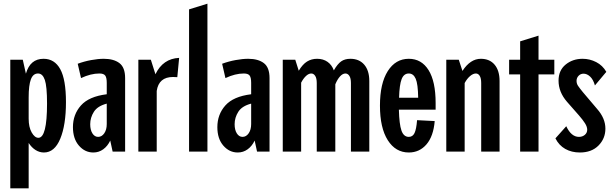

<svg xmlns="http://www.w3.org/2000/svg" viewBox="-20 -825 3330 1045"><path d="M339 -269Q339 -145 308 -70Q277 5 219 5Q195 5 173.5 -8.5Q152 -22 136 -47V200H36V-500H104L121 -424Q144 -505 217 -505Q277 -505 308 -448.5Q339 -392 339 -269ZM189 -75Q236 -75 236 -261Q236 -355 224 -390Q212 -425 187 -425Q160 -425 148 -393Q136 -361 136 -295V-179Q136 -133 152.5 -104Q169 -75 189 -75Z M580 -60Q566 -30 542 -12.5Q518 5 488 5Q442 5 409.5 -32.5Q377 -70 377 -133Q377 -202 420.5 -251Q464 -300 561 -312V-374Q561 -403 552.5 -414Q544 -425 521 -425Q474 -425 421 -400L403 -478Q438 -491 476 -498Q514 -505 545 -505Q599 -505 630 -481.5Q661 -458 661 -400V0H593ZM514 -80Q534 -80 547.5 -99.5Q561 -119 561 -150V-261Q511 -248 491 -216.5Q471 -185 471 -149Q471 -118 483 -99Q495 -80 514 -80Z M733 -500H801L826 -421Q867 -506 955 -510L945 -405Q937 -406 922 -406Q844 -406 833 -330V0H733Z M1009 -774 1109 -805V0H1009Z M1366 -60Q1352 -30 1328 -12.5Q1304 5 1274 5Q1228 5 1195.5 -32.5Q1163 -70 1163 -133Q1163 -202 1206.5 -251Q1250 -300 1347 -312V-374Q1347 -403 1338.5 -414Q1330 -425 1307 -425Q1260 -425 1207 -400L1189 -478Q1224 -491 1262 -498Q1300 -505 1331 -505Q1385 -505 1416 -481.5Q1447 -458 1447 -400V0H1379ZM1300 -80Q1320 -80 1333.5 -99.5Q1347 -119 1347 -150V-261Q1297 -248 1277 -216.5Q1257 -185 1257 -149Q1257 -118 1269 -99Q1281 -80 1300 -80Z M1674 -425Q1660 -425 1645.5 -411.5Q1631 -398 1619 -375V0H1519V-500H1587L1606 -440Q1627 -475 1651 -490Q1675 -505 1706 -505Q1739 -505 1762.5 -488.5Q1786 -472 1797 -442Q1817 -477 1837 -491Q1857 -505 1887 -505Q1935 -505 1962.5 -473Q1990 -441 1990 -384V0H1890V-373Q1890 -399 1881.5 -412Q1873 -425 1860 -425Q1845 -425 1830.5 -409Q1816 -393 1805 -366V0H1704V-373Q1704 -399 1695.5 -412Q1687 -425 1674 -425Z M2048 -250Q2048 -371 2090.5 -438Q2133 -505 2205 -505Q2274 -505 2312.5 -443.5Q2351 -382 2351 -264V-228H2151Q2153 -149 2165 -114.5Q2177 -80 2205 -80Q2226 -80 2236 -100.5Q2246 -121 2250 -171L2346 -166Q2339 -83 2301 -39Q2263 5 2205 5Q2133 5 2090.5 -62Q2048 -129 2048 -250ZM2256 -293Q2255 -368 2242.5 -396.5Q2230 -425 2205 -425Q2178 -425 2166 -394.5Q2154 -364 2152 -293Z M2570 -425Q2555 -425 2538.5 -411Q2522 -397 2509 -373V0H2409V-500H2477L2497 -439Q2540 -505 2597 -505Q2645 -505 2672 -473Q2699 -441 2699 -384V0H2599V-373Q2599 -399 2591 -412Q2583 -425 2570 -425Z M2811 -420H2751V-500H2811V-600L2911 -631V-500H2997V-420H2911V0H2811Z M3003 -72 3062 -138Q3089 -80 3131 -80Q3150 -80 3163 -91Q3176 -102 3176 -119Q3176 -135 3164 -154Q3152 -173 3131 -197L3066 -271Q3020 -324 3020 -386Q3020 -442 3058.5 -473.5Q3097 -505 3151 -505Q3190 -505 3225 -487Q3260 -469 3280 -434L3218 -360Q3209 -392 3192 -408Q3175 -424 3156 -424Q3140 -424 3129 -412.5Q3118 -401 3118 -385Q3118 -370 3126 -358Q3134 -346 3152 -324L3230 -232Q3275 -181 3275 -125Q3275 -71 3237.5 -33Q3200 5 3136 5Q3091 5 3056.5 -14.5Q3022 -34 3003 -72Z"/></svg>

Font: Piscolabis
Style: Regular
Weight: 400
Designer: Ariel Martín Pérez
Foundry: Tunera Type Foundry
Version: Version 1.000